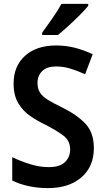

<svg xmlns="http://www.w3.org/2000/svg" viewBox="-20 -958 542 988"><path d="M463 -196Q463 -101 399 -45.5Q335 10 226 10Q176 10 128.5 0Q81 -10 43 -29V-149Q85 -129 134 -113.5Q183 -98 231 -98Q288 -98 314.5 -124Q341 -150 341 -189Q341 -233 307 -259.5Q273 -286 210 -318Q172 -336 135 -361.5Q98 -387 74 -427Q50 -467 50 -528Q50 -618 109 -671Q168 -724 269 -724Q318 -724 364 -712.5Q410 -701 457 -679L418 -576Q376 -595 340.5 -605.5Q305 -616 268 -616Q222 -616 197.5 -592.5Q173 -569 173 -531Q173 -502 185.5 -482Q198 -462 226 -444.5Q254 -427 298 -406Q377 -367 420 -321Q463 -275 463 -196ZM434 -928Q419 -909 391 -881Q363 -853 332.5 -825Q302 -797 278 -778H197V-790Q221 -823 249.5 -863.5Q278 -904 296 -938H434Z"/></svg>

Font: Noto Sans Telugu SemiCondensed SemiBold
Style: Regular
Weight: 600
Width: 4
Designer: Jelle Bosma - Monotype Design Team
Foundry: Monotype Imaging Inc.
Version: Version 2.005; ttfautohint (v1.8.4.7-5d5b)